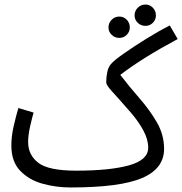

<svg xmlns="http://www.w3.org/2000/svg" viewBox="-20 -805 803 846"><path d="M667 -737Q667 -757 653.5 -771Q640 -785 621 -785Q601 -785 587 -771Q573 -757 573 -737Q573 -718 587 -704.5Q601 -691 621 -691Q640 -691 653.5 -704.5Q667 -718 667 -737ZM552 -684Q552 -704 538.5 -718Q525 -732 506 -732Q486 -732 472 -718Q458 -704 458 -684Q458 -665 472 -651.5Q486 -638 506 -638Q525 -638 538.5 -651.5Q552 -665 552 -684ZM290 21Q509 21 606 -20.5Q703 -62 703 -149Q703 -211 671.5 -265.5Q640 -320 595 -371.5Q550 -423 510 -475Q606 -549 763 -633L728 -693Q681 -669 626 -635Q571 -601 527.5 -570.5Q484 -540 471 -525Q458 -512 453 -489Q448 -466 448 -442Q448 -430 473 -403Q498 -376 559 -306Q590 -270 611.5 -230.5Q633 -191 633 -154Q633 -100 548.5 -76.5Q464 -53 316 -53Q194 -53 149 -87.5Q104 -122 104 -179Q104 -210 113 -249.5Q122 -289 128 -309L61 -329Q50 -292 40 -248Q30 -204 30 -164Q30 -93 69 -52.5Q108 -12 167.5 4.5Q227 21 290 21Z"/></svg>

Font: Noto Sans Arabic Condensed
Style: Regular
Weight: 400
Width: 3
Designer: Nadine Chahine
Foundry: Monotype Imaging Inc.
Version: 1.001